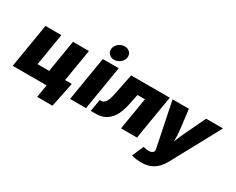

<svg xmlns="http://www.w3.org/2000/svg" viewBox="-121 -1307 2520 2046"><g transform="rotate(30 1139.5 -284.0)"><path d="M4.4 0 94.2 -542.5H290L225.1 -147.5H367.7L432.6 -542.5H628.9L539.1 0ZM395.5 156.2 421.4 0H374.5L398.9 -147.5H646L584 156.2Z M710 0 799.8 -542.5H995.6L906.2 0ZM906.2 -595.7Q865.7 -595.7 841.6 -622.1Q817.4 -648.4 823.7 -686Q829.6 -724.1 862.5 -750.2Q895.5 -776.4 936 -776.4Q977.1 -776.4 1001 -750.2Q1024.9 -724.1 1018.6 -686Q1012.2 -648.4 979.5 -622.1Q946.8 -595.7 906.2 -595.7Z M964.8 0 989.3 -147.5H1005.9Q1022 -147.5 1035.4 -155.3Q1048.8 -163.1 1060.1 -179.7Q1071.3 -196.3 1080.3 -222.7Q1089.4 -249 1096.7 -285.2L1148.4 -542.5H1623.5L1533.7 0H1337.4L1402.8 -396H1311.5L1284.7 -265.6Q1262.7 -163.1 1224.4 -105.2Q1186 -47.4 1136.5 -23.7Q1086.9 0 1031.2 0Z M1583.5 190.9 1644.5 50.3 1674.8 56.6Q1704.1 64 1726.8 60.1Q1749.5 56.2 1761.7 44.2Q1773.9 32.2 1772 15.1L1770 0.5L1658.2 -542.5H1859.4L1889.2 -296.9Q1895.5 -241.2 1895.3 -184.8Q1895 -128.4 1896.5 -61.5H1858.9Q1882.3 -128.4 1905 -185.3Q1927.7 -242.2 1954.1 -296.9L2071.3 -542.5H2278.8L1956.1 51.8Q1931.6 96.7 1898.2 131.8Q1864.7 167 1817.4 187.3Q1770 207.5 1703.6 207.5Q1669.9 207.5 1637.9 203.1Q1606 198.7 1583.5 190.9Z"/></g></svg>

Font: Inter 16pt Black
Style: Italic
Weight: 900
Italic angle: -9.3988°
Version: Version 4.001;git-66647c0bb